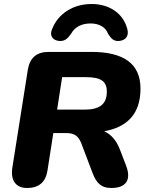

<svg xmlns="http://www.w3.org/2000/svg" viewBox="-20 -929 744 958"><path d="M115 9C174 9 208 -20 217 -79L246 -265H312C351 -265 372 -250 386 -213L441 -68C461 -14 486 9 535 9C611 9 636 -33 609 -103L579 -181C562 -226 536 -258 500 -274C610 -294 681 -356 681 -487C681 -612 596 -670 436 -670H223C163 -670 129 -641 119 -582L42 -95C31 -29 59 9 115 9ZM401 -382H265L290 -544H407C482 -544 513 -525 513 -472C513 -407 475 -382 401 -382ZM272 -725C302 -721 317 -736 335 -761C354 -796 390 -812 432 -812C474 -812 506 -794 518 -763C534 -736 548 -721 578 -725C607 -729 625 -750 615 -785C596 -858 531 -909 437 -909C343 -909 270 -860 240 -784C226 -752 242 -729 272 -725Z"/></svg>

Font: SN Pro Heavy
Style: Italic
Weight: 800
Italic angle: -9°
Designer: Tobias Whetton
Foundry: Supernotes
Version: Version 1.001;Glyphs 3.2 (3249)